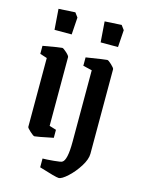

<svg xmlns="http://www.w3.org/2000/svg" viewBox="-124 -720 712 972"><g transform="rotate(15 231.5 -234.0)"><path d="M67 -28V-389L30 -401V-443Q120 -459 130 -459Q136 -459 153 -443.5Q170 -428 170 -421V-61L206 -50V-8Q119 10 109 10Q103 10 85 -6.5Q67 -23 67 -28ZM60 -645 147 -650 164 -627 158 -537H68ZM302 -644 390 -649 407 -626 401 -536H310ZM178 154V108Q197 108 235.5 104.5Q274 101 279 97Q303 84 303 -13V-388L256 -399V-443Q357 -459 366 -459Q372 -459 389 -443Q406 -427 406 -421V22Q406 51 382.5 88.5Q359 126 328.5 154Q298 182 282 182Q267 182 178 154Z"/></g></svg>

Font: Grenze Medium
Style: Regular
Weight: 500
Designer: Renata Polastri
Foundry: Omnibus-Type
Version: Version 1.002; ttfautohint (v1.8)